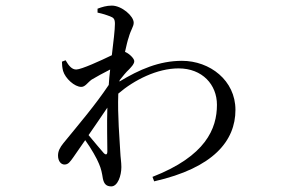

<svg xmlns="http://www.w3.org/2000/svg" viewBox="-20 -602 1040 685"><path d="M350 -56C341 -67 316 -95 296 -120C319 -153 342 -187 363 -218C361 -156 363 -95 363 -62C363 -50 358 -48 350 -56ZM407 -316C418 -330 430 -345 441 -355C451 -366 459 -374 459 -384C459 -393 442 -410 428 -416L426 -417C431 -439 435 -457 439 -468C447 -497 457 -507 457 -521C457 -545 414 -582 379 -582C360 -582 344 -577 328 -571V-557C347 -553 362 -548 372 -544C385 -539 390 -535 390 -517C390 -496 385 -455 379 -405C340 -386 270 -354 252 -354C237 -354 226 -366 214 -387L201 -382C201 -372 202 -361 205 -349C213 -322 246 -292 270 -292C284 -292 292 -307 307 -318C324 -328 349 -342 373 -354C371 -336 369 -318 368 -299C319 -226 264 -162 206 -91C194 -76 187 -63 187 -47C187 -28 197 -15 210 -15C224 -15 230 -25 241 -40L284 -102C305 -73 326 -36 333 -18C341 0 344 16 347 35C351 54 359 63 377 63C400 63 413 25 413 -6C413 -24 410 -38 409 -61C407 -103 399 -190 402 -268C459 -317 541 -358 617 -358C702 -358 754 -300 754 -228C754 -143 714 -45 524 29L530 45C742 -3 820 -100 820 -210C820 -315 729 -385 629 -385C548 -385 477 -354 406 -311Z"/></svg>

Font: Noto Serif CJK JP
Style: Regular
Weight: 400
Designer: Ryoko NISHIZUKA 西塚涼子 (kana & ideographs); Frank Grießhammer (Latin, Greek & Cyrillic); Wenlong ZHANG 张文龙 (bopomofo); San
Foundry: Adobe Systems Incorporated
Version: Version 1.000;PS 1;hotconv 16.6.53;makeotf.lib2.5.65590